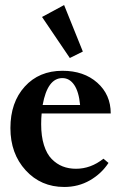

<svg xmlns="http://www.w3.org/2000/svg" viewBox="-20 -725 475 756"><path d="M254.9 -496.6 145.5 -658.2 232.4 -705.1 306.2 -522ZM232.9 11.2Q141.1 11.2 81.1 -54.4Q21 -120.1 21 -220.7Q21 -321.8 77.4 -384Q133.8 -446.3 226.1 -446.3Q310.1 -446.3 363 -399.4Q416 -352.5 416 -278.3H144Q142.1 -259.3 142.1 -235.8Q142.1 -188.5 153.1 -153.6Q164.1 -118.7 183.6 -98.9Q203.1 -79.1 226.8 -69.8Q250.5 -60.5 279.3 -60.5Q337.4 -60.5 387.2 -100.1L407.2 -83.5Q379.4 -41 334 -14.9Q288.6 11.2 232.9 11.2ZM225.6 -417.5Q167 -417.5 147.9 -311.5H295.4Q290.5 -363.8 272.2 -390.6Q253.9 -417.5 225.6 -417.5Z"/></svg>

Font: Elstob
Style: Bold
Weight: 700
Designer: Peter S. Baker
Version: Version 1.015